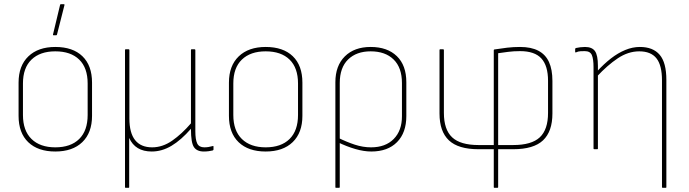

<svg xmlns="http://www.w3.org/2000/svg" viewBox="-20 -715 3301 920"><path d="M245 11Q162 11 115.5 -33.5Q69 -78 69 -160V-319Q69 -400 116 -445Q163 -490 245 -490Q329 -490 375 -445.5Q421 -401 421 -319V-160Q421 -79 374.5 -34Q328 11 245 11ZM245 -9Q319 -9 359.5 -49Q400 -89 400 -164V-315Q400 -390 359.5 -429.5Q319 -469 245 -469Q172 -469 131 -429.5Q90 -390 90 -315V-164Q90 -89 131 -49Q172 -9 245 -9ZM236 -546Q233 -546 234 -550L268 -692Q269 -695 272 -695H286Q290 -695 289 -691L253 -549Q252 -546 249 -546Z M582 185Q579 185 579 182V-475Q579 -479 582 -479H596Q600 -479 600 -475V-147Q600 -78 627.5 -43.5Q655 -9 709 -9Q759 -9 805 -41Q851 -73 895 -124V-475Q895 -479 898 -479H912Q916 -479 916 -475V-86Q916 -46 925 -27.5Q934 -9 959 -9Q969 -9 978.5 -10.5Q988 -12 999 -15Q1003 -17 1003 -12V2Q1003 4 999 6Q992 8 980 9.5Q968 11 957 11Q923 11 909 -10.5Q895 -32 895 -96V-98Q848 -44 802 -16.5Q756 11 707 11Q628 11 599 -54V182Q599 185 596 185Z M1253 11Q1170 11 1123.5 -33.5Q1077 -78 1077 -160V-319Q1077 -400 1124 -445Q1171 -490 1253 -490Q1337 -490 1383 -445.5Q1429 -401 1429 -319V-160Q1429 -79 1382.5 -34Q1336 11 1253 11ZM1253 -9Q1327 -9 1367.5 -49Q1408 -89 1408 -164V-315Q1408 -390 1367.5 -429.5Q1327 -469 1253 -469Q1180 -469 1139 -429.5Q1098 -390 1098 -315V-164Q1098 -89 1139 -49Q1180 -9 1253 -9Z M1590 185Q1587 185 1587 182V-321Q1587 -400 1632.5 -445Q1678 -490 1756 -490Q1836 -490 1881.5 -446Q1927 -402 1927 -321V-159Q1927 -79 1882.5 -34Q1838 11 1759 11Q1724 11 1682.5 -1Q1641 -13 1598 -34V-56Q1640 -35 1679.5 -22Q1719 -9 1758 -9Q1827 -9 1866.5 -49Q1906 -89 1906 -158V-317Q1906 -391 1866 -430Q1826 -469 1756 -469Q1688 -469 1648 -430Q1608 -391 1608 -317V182Q1608 185 1604 185Z M2349 185Q2346 185 2346 182V0H2273Q2176 0 2131 -42.5Q2086 -85 2086 -171V-475Q2086 -479 2089 -479H2103Q2107 -479 2107 -475V-174Q2107 -94 2146.5 -57Q2186 -20 2273 -20H2346V-474Q2346 -478 2349 -478Q2380 -483 2410 -486.5Q2440 -490 2472 -490Q2525 -490 2559.5 -472Q2594 -454 2610.5 -418Q2627 -382 2627 -327V-171Q2627 -85 2582 -42.5Q2537 0 2439 0H2367V182Q2367 185 2363 185ZM2367 -20H2439Q2527 -20 2566.5 -57Q2606 -94 2606 -174V-328Q2606 -400 2574 -435Q2542 -470 2472 -470Q2441 -470 2414.5 -466.5Q2388 -463 2367 -460Z M3156 185Q3152 185 3152 182V-330Q3152 -402 3125.5 -435.5Q3099 -469 3043 -469Q2990 -469 2940 -435.5Q2890 -402 2840 -348V-372Q2874 -409 2907.5 -435Q2941 -461 2976 -475.5Q3011 -490 3046 -490Q3109 -490 3141 -452.5Q3173 -415 3173 -332V182Q3173 185 3170 185ZM2828 0Q2824 0 2824 -3V-393Q2824 -432 2816 -451Q2808 -470 2782 -470Q2773 -470 2761.5 -469.5Q2750 -469 2740 -464Q2736 -463 2736 -466V-480Q2736 -484 2740 -485Q2748 -487 2760 -488.5Q2772 -490 2783 -490Q2817 -490 2831 -470Q2845 -450 2845 -400V-371V-362V-3Q2845 0 2842 0Z"/></svg>

Font: Sofia Sans Semi Condensed Thin
Style: Regular
Weight: 250
Version: Version 4.100